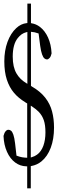

<svg xmlns="http://www.w3.org/2000/svg" viewBox="-23 -931 332 1069"><path d="M148.4 117.7H128.4V-4.9H123.5Q88.9 -5.9 62 -25.9Q33.2 -46.9 15.9 -85.7Q-1.5 -124.5 -3.4 -174.3Q1 -191.9 8.3 -200.2Q15.6 -208.5 23.7 -208.5Q31.7 -208.5 38.6 -203.1Q45.4 -197.8 51.3 -181.4Q57.1 -165 61 -132.8L68.8 -64.5Q86.9 -57.6 99.9 -55.4Q112.8 -53.2 128.4 -52.7V-355L126 -356.4L117.7 -361.3V-361.8Q80.6 -383.8 54.9 -414.1Q29.3 -444.3 15.1 -487.3Q1 -530.3 1 -589.8Q1 -649.4 18.8 -697.8Q36.6 -746.1 67.9 -774.9Q93.8 -798.8 125 -802.2L129.4 -802.7V-911.1H149.4V-802.2L153.3 -801.3Q177.7 -797.4 198.7 -781.7Q227.1 -760.3 244.4 -722.2Q261.7 -684.1 264.2 -633.8Q260.7 -616.7 253.2 -608.4Q245.6 -600.1 238.5 -600.1Q231.4 -600.1 224.4 -605.7Q217.3 -611.3 211.2 -628.2Q205.1 -645 200.7 -676.3L191.9 -744.6Q178.2 -749.5 169.7 -751.2Q161.1 -752.9 149.4 -753.9V-452.6L151.9 -451.2L155.3 -448.7Q201.7 -421.9 228.8 -387.2Q255.9 -352.5 266.8 -311Q277.8 -269.5 277.8 -220.7Q277.8 -156.7 259.5 -108.2Q241.2 -59.6 207.5 -32.2Q183.6 -12.7 152.3 -6.8L148.4 -6.3ZM68.8 -522Q87.9 -489.3 122.1 -468.8L129.4 -464.4V-752.9L123 -751.5Q95.7 -744.6 75.7 -718.8Q47.9 -684.1 47.9 -615.7Q47.9 -557.6 68.8 -522ZM155.8 -337.9 148.4 -342.8V-54.2L154.8 -56.2Q170.4 -60.5 183.1 -69.8Q206.5 -86.9 218.3 -119.1Q230 -151.4 230 -193.4Q230 -235.4 220.9 -261.7Q211.9 -288.1 192.9 -308.1Q177.7 -323.7 155.8 -337.9Z"/></svg>

Font: Scarab Serif
Style: Condensed-Light
Weight: 300
Designer: John Roberts
Foundry: Scarab
Version: 1.0